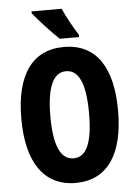

<svg xmlns="http://www.w3.org/2000/svg" viewBox="-62 -1028 732 1034"><g transform="rotate(-5 304.5 -511.5)"><path d="M311 -982H148V-972C174 -938 253 -853 287 -822H391V-835C371 -865 328 -941 311 -982ZM566 -409C566 -642 480 -776 305 -776C134 -776 43 -649 43 -410C43 -178 132 -41 305 -41C479 -41 566 -176 566 -409ZM200 -409C200 -566 235 -645 305 -645C374 -645 409 -569 409 -409C409 -249 375 -174 305 -174C235 -174 200 -253 200 -409Z"/></g></svg>

Font: Noto Sans Tamil UI ExtraCondensed ExtraBold
Style: Regular
Weight: 800
Width: 2
Designer: Jelle Bosma - Monotype Design Team
Foundry: Monotype Imaging Inc.
Version: Version 2.004